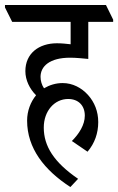

<svg xmlns="http://www.w3.org/2000/svg" viewBox="-56 -643 475 772"><path d="M227 109 258 76C160 9 120 -56 120 -130C120 -197 163 -245 218 -245C259 -245 285 -219 285 -178C285 -141 262 -105 233 -76L296 -33C325 -67 339 -108 339 -152C339 -195 324 -232 298 -261C272 -290 236 -309 196 -309C168 -309 143 -301 121 -288C112 -301 107 -318 107 -334C107 -376 143 -411 226 -411C249 -411 279 -408 299 -406V-555H399V-564L370 -623H-36V-613L-7 -555H228V-465C210 -467 192 -469 173 -469C100 -469 46 -428 46 -357C46 -321 63 -286 89 -260C67 -233 53 -197 53 -158C53 -47 122 41 227 109Z"/></svg>

Font: Noto Serif Devanagari ExtraCondensed
Style: Regular
Weight: 400
Width: 2
Designer: Universal Thirst, Indian Type Foundry and the Monotype Design Team
Foundry: Monotype Imaging Inc.
Version: Version 2.004